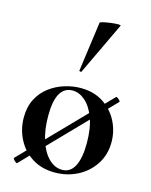

<svg xmlns="http://www.w3.org/2000/svg" viewBox="-113 -804 703 895"><g transform="rotate(15 238.5 -357.0)"><path d="M57 16Q56 18 50 14Q44 10 39.5 4Q35 -2 37 -4L423 -401Q425 -403 431 -399Q437 -395 441.5 -390Q446 -385 443 -382ZM237 13Q174 13 128 -16Q82 -45 57 -93.5Q32 -142 32 -198Q32 -250 52 -288Q72 -326 105 -350.5Q138 -375 177 -387Q216 -399 254 -399Q318 -399 363.5 -369Q409 -339 433 -292Q457 -245 457 -192Q457 -131 426.5 -84.5Q396 -38 346 -12.5Q296 13 237 13ZM267 -8Q307 -8 327 -47Q347 -86 347 -157Q347 -230 328.5 -279Q310 -328 281 -353Q252 -378 220 -378Q181 -378 160.5 -343Q140 -308 140 -235Q140 -167 157 -115.5Q174 -64 203 -36Q232 -8 267 -8ZM237 -474Q236 -471 230.5 -472.5Q225 -474 226 -476L259 -716Q261 -719 276.5 -722.5Q292 -726 311.5 -728.5Q331 -731 345 -731Q359 -731 357 -727Z"/></g></svg>

Font: Cormorant Garamond Light
Style: Bold
Weight: 700
Version: Version 4.001